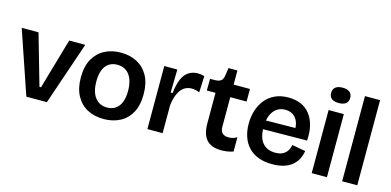

<svg xmlns="http://www.w3.org/2000/svg" viewBox="-69 -1123 3129 1535"><g transform="rotate(15 1495.5 -355.5)"><path d="M189 0 11 -522H150L270 -103H283L404 -522H537L359 0Z M831 13Q754 13 695.5 -18Q637 -49 603.5 -110.5Q570 -172 570 -262Q570 -355 604.5 -415.5Q639 -476 697.5 -506Q756 -536 830 -536Q906 -536 964.5 -505Q1023 -474 1056.5 -413Q1090 -352 1090 -260Q1090 -168 1056 -107Q1022 -46 963 -16.5Q904 13 831 13ZM834 -83Q875 -83 904 -103Q933 -123 948 -161.5Q963 -200 963 -254Q963 -311 947 -351.5Q931 -392 901 -413.5Q871 -435 827 -435Q787 -435 757.5 -415.5Q728 -396 713 -357.5Q698 -319 698 -264Q698 -177 734 -130Q770 -83 834 -83Z M1191 0V-263V-522H1299L1295 -331H1311Q1319 -401 1337.5 -445.5Q1356 -490 1389 -512.5Q1422 -535 1468 -535Q1480 -535 1493 -533Q1506 -531 1521 -526L1515 -391Q1499 -398 1481.5 -401.5Q1464 -405 1450 -405Q1412 -405 1384.5 -384Q1357 -363 1340 -323.5Q1323 -284 1317 -230V0Z M1804 11Q1722 11 1682 -33Q1642 -77 1642 -169V-421H1570L1571 -518H1613Q1647 -519 1662.5 -532.5Q1678 -546 1682 -577L1691 -639H1765V-522H1900V-418H1765V-175Q1765 -138 1782.5 -121Q1800 -104 1834 -104Q1852 -104 1870 -108.5Q1888 -113 1903 -124V-5Q1874 5 1849 8Q1824 11 1804 11Z M2226 13Q2161 13 2112 -5.5Q2063 -24 2029.5 -59Q1996 -94 1979 -143Q1962 -192 1962 -252Q1962 -313 1979 -364.5Q1996 -416 2028 -454.5Q2060 -493 2107.5 -514.5Q2155 -536 2216 -536Q2275 -536 2320 -516.5Q2365 -497 2395 -459Q2425 -421 2439 -366.5Q2453 -312 2448 -242L2043 -238V-311L2368 -315L2331 -274Q2336 -328 2322.5 -363.5Q2309 -399 2281.5 -417Q2254 -435 2217 -435Q2176 -435 2146 -413.5Q2116 -392 2100 -352Q2084 -312 2084 -255Q2084 -168 2121.5 -125Q2159 -82 2226 -82Q2256 -82 2277 -90Q2298 -98 2311.5 -111.5Q2325 -125 2332.5 -142Q2340 -159 2343 -177L2455 -157Q2449 -120 2433 -89Q2417 -58 2389 -35Q2361 -12 2320.5 0.5Q2280 13 2226 13Z M2551 0V-522H2677V0ZM2614 -597Q2575 -597 2555 -613Q2535 -629 2535 -660Q2535 -691 2555 -707.5Q2575 -724 2614 -724Q2653 -724 2673 -707.5Q2693 -691 2693 -660Q2693 -629 2672.5 -613Q2652 -597 2614 -597Z M2803 0V-705H2928V0Z"/></g></svg>

Font: Bricolage Grotesque 36pt SemiBold
Style: Regular
Weight: 600
Designer: Mathieu Triay
Foundry: Atelier Triay
Version: Version 1.001;gftools[0.9.33.dev8+g029e19f]